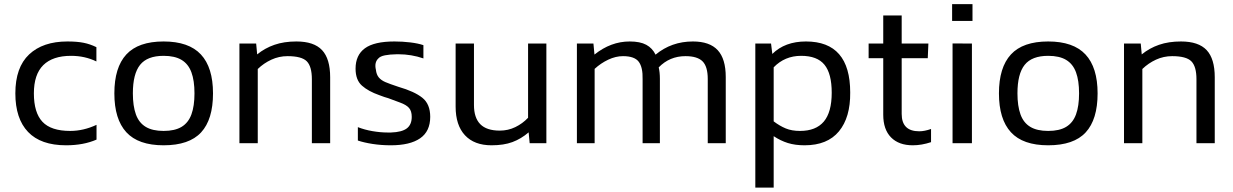

<svg xmlns="http://www.w3.org/2000/svg" viewBox="-20 -681 5864 913"><path d="M439 -17.2V-87.4Q377 -58.4 313.8 -58.4Q222.6 -58.4 181.8 -101.9Q141.1 -145.4 141.1 -237Q141.1 -327 185.8 -371.3Q230.6 -415.5 317.8 -415.5Q383.7 -415.5 438.4 -388.8V-456.7Q408.1 -471.5 377.3 -477.6Q346.5 -483.8 300.4 -483.8Q184 -483.8 118.5 -422.2Q53 -360.5 53 -237Q53 -116.8 113.5 -53.5Q173.9 9.9 294.2 9.9Q377.2 9.9 439 -17.2Z M992.9 -237Q992.9 -360.2 935.3 -422Q877.8 -483.8 757.9 -483.8Q637.7 -483.8 580.7 -422Q523.8 -360.2 523.8 -237Q523.8 -114.2 580.7 -52.2Q637.7 9.9 757.9 9.9Q879.8 9.9 936.3 -51.5Q992.9 -112.9 992.9 -237ZM611.8 -237Q611.8 -329.6 646.1 -372.6Q680.3 -415.5 757.9 -415.5Q811.3 -415.5 843.5 -396.1Q875.6 -376.7 890.2 -337.2Q904.8 -297.7 904.8 -237Q904.8 -176.7 890.2 -136.9Q875.6 -97.2 843.5 -77.8Q811.3 -58.4 757.9 -58.4Q705.1 -58.4 672.9 -77.8Q640.6 -97.2 626.2 -137.1Q611.8 -177.1 611.8 -237Z M1205.7 0V-352.9Q1234.3 -380.6 1270.6 -397.3Q1306.8 -414 1347.4 -414Q1414.5 -414 1438.8 -389.5Q1463 -364.9 1463 -304.3V0H1550V-313.5Q1550 -401.5 1511.5 -442.6Q1473 -483.8 1389.5 -483.8Q1330.7 -483.8 1285.1 -468Q1239.5 -452.3 1202.9 -422.3L1198.1 -473.9H1118.5V0Z M2025.8 -125.4Q2025.8 -186.2 1988.3 -216.1Q1950.8 -246.1 1874.7 -268.1Q1832.3 -282.1 1812.4 -290.7Q1792.5 -299.3 1781.3 -312.7Q1770 -326.2 1767.5 -349.2Q1759.2 -384.3 1779.2 -403.2Q1788 -413.4 1810.8 -418Q1833.6 -422.5 1866.9 -423Q1871.5 -423 1875.4 -423Q1905 -423 1935.1 -418Q1965.2 -413 1993.4 -403.2V-466.3Q1967.9 -474.9 1930.5 -479.4Q1893.2 -483.8 1855.6 -483.8Q1759.5 -483.8 1715.2 -451.4Q1670.8 -418.9 1670.8 -354.5Q1670.8 -300.7 1701.1 -273.8Q1731.3 -246.9 1783.4 -228.6Q1797.9 -223.7 1807.3 -219.9Q1814.4 -217.6 1826.1 -214.2Q1862.6 -201.2 1882.4 -193.3Q1912.1 -182.5 1925 -167.7Q1937.9 -152.9 1937.9 -125.4Q1937.9 -88.3 1914.5 -70.5Q1891.1 -52.7 1839.3 -50.9Q1830.7 -50.9 1822.8 -50.9Q1789.1 -50.9 1751.3 -57.4Q1713.4 -63.9 1681.7 -76.4V-12.7Q1710.7 -2.9 1751.8 3.5Q1793 9.9 1838.5 9.9Q1929.5 9.9 1977.6 -23.2Q2025.8 -56.3 2025.8 -125.4Z M2493.8 -51.6 2498.7 0H2578.1V-473.9H2491.1V-121Q2464.9 -93.3 2430.5 -76.6Q2396.1 -59.9 2356.4 -59.9Q2293.9 -59.9 2263.8 -90.5Q2233.8 -121.1 2233.8 -181.7V-473.9H2146.6V-174Q2146.6 -85.5 2191 -37.8Q2235.4 9.9 2317.4 9.9Q2375.4 9.9 2416.7 -5.4Q2458 -20.7 2493.8 -51.6Z M2807.6 0V-353.5Q2836.6 -380.3 2872.2 -397.2Q2907.8 -414 2942.3 -414Q2997.2 -414 3017.2 -387.5Q3037.3 -361 3035.7 -303.9V0H3117.9V-305.8Q3117.9 -337.4 3112.3 -360.6Q3164.4 -414 3239.5 -414Q3296.1 -414 3320.8 -389.3Q3345.5 -364.5 3345.5 -305.6V0H3431.1V-314.7Q3431.1 -400.8 3393 -442.3Q3354.8 -483.8 3274.9 -483.8Q3172.9 -483.8 3097.3 -421.1Q3082.2 -452.3 3053.1 -468Q3024 -483.8 2974.4 -483.8Q2884.6 -483.8 2806.8 -421.5L2801.9 -473.9H2723.3V0Z M3659 211.2V-33.5Q3691.6 -11.8 3726.4 -0.9Q3761.2 9.9 3805.9 9.9Q3914.6 9.9 3969.4 -56.5Q4024.1 -122.9 4022.9 -241.1Q4022.9 -483.8 3812.5 -483.8Q3712.4 -483.8 3652.5 -424.5L3646.5 -473.9H3571.7V211.2ZM3659 -103.9V-360.9Q3711.9 -415.5 3789.4 -415.5Q3866 -415.5 3900.5 -373.2Q3935 -330.9 3935 -240.1Q3935 -147.5 3897.4 -102.9Q3859.7 -58.4 3784.1 -58.4Q3745 -58.4 3716.3 -70.3Q3687.6 -82.2 3659 -103.9Z M4407.3 -5V-67.7Q4376.3 -56.7 4351.1 -56.7Q4267.7 -56.7 4267.7 -139.3V-404.3H4391.7L4394.7 -473.9H4267.7V-607.5H4180V-473.9H4110.5V-404.3H4180V-135.4Q4180 -65.3 4217 -27.7Q4254 9.9 4320.5 9.9Q4362.3 9.9 4407.3 -5Z M4604.4 -581.6V-661.5H4507.5V-581.6ZM4601.7 0V-473.9L4509.6 -474.4V0Z M5199.3 -237Q5199.3 -360.2 5141.7 -422Q5084.1 -483.8 4964.3 -483.8Q4844 -483.8 4787.1 -422Q4730.2 -360.2 4730.2 -237Q4730.2 -114.2 4787.1 -52.2Q4844 9.9 4964.3 9.9Q5086.2 9.9 5142.7 -51.5Q5199.3 -112.9 5199.3 -237ZM4818.2 -237Q4818.2 -329.6 4852.5 -372.6Q4886.7 -415.5 4964.3 -415.5Q5017.7 -415.5 5049.8 -396.1Q5082 -376.7 5096.6 -337.2Q5111.2 -297.7 5111.2 -237Q5111.2 -176.7 5096.6 -136.9Q5082 -97.2 5049.8 -77.8Q5017.7 -58.4 4964.3 -58.4Q4911.5 -58.4 4879.2 -77.8Q4847 -97.2 4832.6 -137.1Q4818.2 -177.1 4818.2 -237Z M5412.1 0V-352.9Q5440.7 -380.6 5476.9 -397.3Q5513.2 -414 5553.8 -414Q5620.9 -414 5645.1 -389.5Q5669.4 -364.9 5669.4 -304.3V0H5756.4V-313.5Q5756.4 -401.5 5717.9 -442.6Q5679.4 -483.8 5595.8 -483.8Q5537.1 -483.8 5491.5 -468Q5445.9 -452.3 5409.2 -422.3L5404.5 -473.9H5324.9V0Z"/></svg>

Font: Arad-VF Thin Dots1
Style: Regular
Weight: 100
Designer: Mohammad Darvishi
Version: Version 1.000;August 30, 2024;FontCreator 15.0.0.2992 64-bit